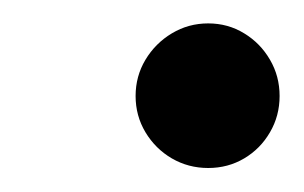

<svg xmlns="http://www.w3.org/2000/svg" viewBox="-20 -480 253 160"><path d="M153.5 -340Q137 -340 123.2 -348Q109.5 -356 101.2 -369.8Q93 -383.5 93 -400Q93 -416.5 101.2 -430.2Q109.5 -444 123.2 -452.2Q137 -460.5 153.5 -460.5Q170 -460.5 183.5 -452.2Q197 -444 205 -430.2Q213 -416.5 213 -400Q213 -383.5 205 -369.8Q197 -356 183.5 -348Q170 -340 153.5 -340Z"/></svg>

Font: Bodoni Moda 72pt
Style: Italic
Weight: 400
Italic angle: -13°
Designer: Owen Earl
Foundry: indestructible type
Version: Version 2.005